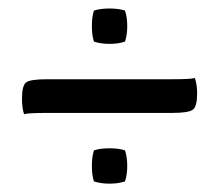

<svg xmlns="http://www.w3.org/2000/svg" viewBox="-20 -528 520 456"><path d="M240.2 -423.8Q219.2 -423.8 203.1 -429.2Q198.2 -443.8 198.2 -465.8Q198.2 -488.3 203.1 -502.9Q217.8 -507.8 240.2 -507.8Q262.2 -507.8 276.9 -502.9Q282.2 -486.8 282.2 -465.8Q282.2 -445.3 276.9 -429.2Q260.7 -423.8 240.2 -423.8ZM240.2 -91.8Q219.2 -91.8 203.1 -97.2Q198.2 -111.8 198.2 -133.8Q198.2 -156.2 203.1 -170.9Q217.8 -175.8 240.2 -175.8Q262.2 -175.8 276.9 -170.9Q282.2 -154.8 282.2 -133.8Q282.2 -113.3 276.9 -97.2Q260.7 -91.8 240.2 -91.8ZM388.2 -259.8H91.8Q45.9 -259.8 37.1 -256.8Q32.2 -271.5 32.2 -293.9Q32.2 -324.7 42 -332.3Q51.8 -339.8 91.8 -339.8H388.2Q434.1 -339.8 442.9 -342.8Q448.2 -326.7 448.2 -306.2Q448.2 -275.4 438.2 -267.6Q428.2 -259.8 388.2 -259.8Z"/></svg>

Font: Nikodecs
Style: Medium
Weight: 500
Version: Version 0.29